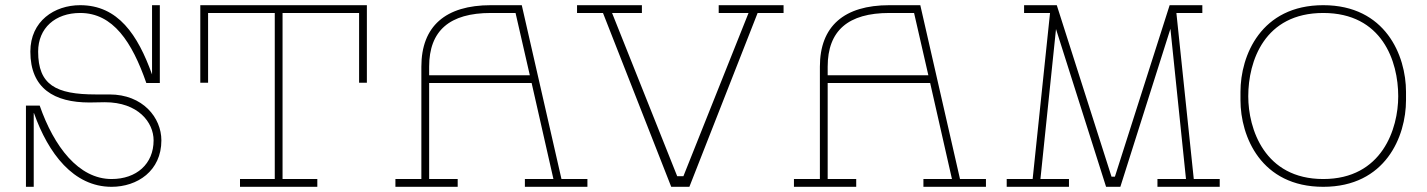

<svg xmlns="http://www.w3.org/2000/svg" viewBox="-20 -720 5499 740"><path d="M402 -356H349C195 -356 127 -393 127 -521C127 -612 193 -670 289 -670C416 -670 489 -558 544 -400H596V-700H566V-433C511 -586 435 -700 289 -700C190 -700 97 -639 97 -521C97 -379 189 -325 325 -325C345 -325 365 -326 384 -326C513 -326 572 -248 572 -179C572 -88 506 -30 410 -30C283 -30 188 -155 133 -313H80V0H110V-284H111C166 -129 263 0 410 0C509 0 602 -61 602 -179C602 -266 531 -356 402 -356Z M752 -700V-401H782V-670H1039V-30H905V0H1203V-30H1069V-670H1364V-401H1394V-700Z M2144 -30 1991 -700H1872C1697 -700 1604 -619 1604 -463V-30H1504V0H1744V-30H1634V-400H2029L2113 -30H2003V0H2244V-30ZM1634 -430V-463C1634 -602 1713 -670 1872 -670H1967L2022 -430Z M3000 -700H2750V-670H2865L2614 -41H2590L2339 -670H2454V-700H2204V-670H2304L2567 0H2637L2900 -670H3000Z M3680 -30 3527 -700H3408C3233 -700 3140 -619 3140 -463V-30H3040V0H3280V-30H3170V-400H3565L3649 -30H3539V0H3780V-30ZM3170 -430V-463C3170 -602 3249 -670 3408 -670H3503L3558 -430Z M4581 -30 4514 -670H4614V-700H4488L4277 -39H4264L4053 -700H3927V-670H4027L3960 -30H3860V0H4100V-30H3990L4050 -608L4243 0H4298L4491 -609L4551 -30H4441V0H4681V-30Z M5399 -366C5399 -506 5320 -700 5080 -700C4840 -700 4761 -506 4761 -366V-334C4761 -194 4840 0 5080 0C5320 0 5399 -194 5399 -334ZM5080 -30C4853 -30 4791 -224 4791 -349C4791 -484 4853 -670 5080 -670C5307 -670 5369 -484 5369 -349C5369 -224 5307 -30 5080 -30Z"/></svg>

Font: Space Cowgirl Thin
Style: Regular
Weight: 100
Designer: Valery Marier
Foundry: Valery Marier
Version: Version 1.000;hotconv 1.0.109;makeotfexe 2.5.65596